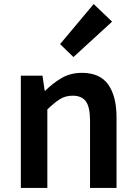

<svg xmlns="http://www.w3.org/2000/svg" viewBox="-20 -929 672 949"><path d="M83 0V-555H190L201 -480H203Q240 -517 284 -543Q328 -569 385 -569Q474 -569 515 -511Q556 -453 556 -348V0H425V-331Q425 -400 404.5 -428Q384 -456 339 -456Q303 -456 275.5 -438.5Q248 -421 214 -388V0ZM343 -647 277 -711 443 -909 534 -822Z"/></svg>

Font: Noto Sans HK SemiBold
Style: Regular
Weight: 600
Version: Version 2.004-H2;hotconv 1.0.118;makeotfexe 2.5.65603